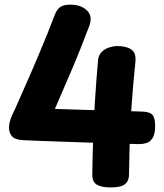

<svg xmlns="http://www.w3.org/2000/svg" viewBox="-20 -804 721 842"><path d="M590.7 -172Q583.7 -172 550.5 -173Q517.3 -174 468.7 -175.5Q420.1 -177 364.1 -179Q308.1 -181 253.1 -182.6Q198 -184.2 153.3 -186.2Q108.7 -188.2 82.6 -189.2Q46.3 -191 32.9 -205.9Q19.6 -220.8 19.6 -243.3Q19.6 -261.2 25.8 -279.8Q32.1 -298.4 39.9 -313.6Q47.7 -328.7 50.7 -336.7Q57.8 -353.1 72.8 -386.7Q87.8 -420.3 107.1 -464.4Q126.3 -508.4 146.9 -557.1Q167.6 -605.7 186.4 -652.3Q205.3 -699 219.8 -737.9Q228.9 -761.7 243.4 -772.7Q257.9 -783.7 289.8 -783.7Q327.4 -783.7 352.4 -765.6Q377.4 -747.4 377.4 -722.2Q377.4 -713.8 375.9 -705.5Q374.4 -697.2 370.4 -687.2Q350.4 -635.2 334.7 -595.2Q318.9 -555.2 304.4 -520.7Q289.9 -486.2 275 -452.1Q260.1 -418 243.3 -378.5Q226.6 -339 204.6 -289L119.7 -330Q219.7 -326 344.6 -322.5Q469.6 -319 602 -314.8Q636 -313.8 648.2 -300.7Q660.3 -287.6 660.3 -252Q660.3 -215.9 649.1 -198.5Q637.9 -181.1 621.8 -176.6Q605.7 -172 590.7 -172ZM465.7 18Q425.7 18 405.2 6.1Q384.7 -5.9 384.7 -37Q385.7 -115.9 388.7 -201.9Q391.7 -287.9 397.3 -374.8Q402.9 -461.7 410.1 -541.1Q412.9 -563.4 426.1 -576.4Q439.3 -589.4 458.4 -595.7Q477.4 -602 494.7 -602Q534.8 -602 556.4 -586.6Q578 -571.1 573.7 -531.8Q568.2 -477.7 564.1 -431.2Q560 -384.7 557 -340.4Q554 -296.2 551.7 -250.4Q549.4 -204.6 548.1 -152.2Q546.7 -99.9 545.7 -37Q545.7 -10.8 528.4 3.6Q511.1 18 465.7 18Z"/></svg>

Font: Playpen Sans Hebrew
Style: Regular
Weight: 400
Designer: Tom Grace, Laura Meseguer, Veronika Burian, José Scaglione
Foundry: TypeTogether
Version: Version 2.000